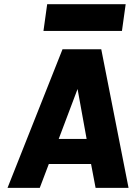

<svg xmlns="http://www.w3.org/2000/svg" viewBox="-20 -912 658 932"><path d="M16.5 0 283.5 -673H471.5L604 0H444L422 -116H217L173 0ZM265 -237.5H400.5L356.5 -480ZM209 -891.5H590L572 -762H191Z"/></svg>

Font: Karla ExtraBold
Style: Italic
Weight: 800
Italic angle: -8°
Designer: Jonathan Pinhorn
Version: Version 2.004;gftools[0.9.33]